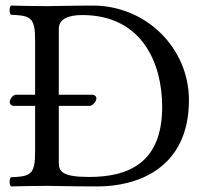

<svg xmlns="http://www.w3.org/2000/svg" viewBox="-20 -667 741 689"><path d="M148 -645C112 -645 59 -646 19 -647C13 -641 13 -620 19 -614C89 -611 106 -606 106 -523V-327H36C24 -325 15 -310 15 -300C15 -295 18 -289 27 -287H106V-122C106 -39 89 -34 19 -31C13 -25 13 -4 19 2C58 1 111 0 149 0C186 0 228 2 331 2C472 2 658 -62 658 -308C658 -494 505 -647 313 -647C242 -647 187 -645 148 -645ZM191 -84V-287H303C315 -289 326 -305 326 -314C326 -319 322 -326 313 -327H191V-564C191 -599 226 -613 275 -613C491 -613 562 -438 562 -284C562 -82 441 -32 300 -32C202 -32 191 -52 191 -84Z"/></svg>

Font: Libertinus Math
Style: Regular
Weight: 400
Designer: Philipp H. Poll, Khaled Hosny
Foundry: Caleb Maclennan
Version: Version 7.050;RELEASE